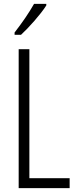

<svg xmlns="http://www.w3.org/2000/svg" viewBox="-20 -967 396 987"><path d="M218 -939V-947H155C127 -898 96 -853 55 -800V-788H88C128 -825 189 -893 218 -939ZM76 0H338V-51H131V-714H76Z"/></svg>

Font: Noto Sans Gurmukhi UI ExtraCondensed Light
Style: Regular
Weight: 300
Width: 2
Designer: Jelle Bosma - Monotype Design Team
Foundry: Monotype Imaging Inc.
Version: Version 2.004